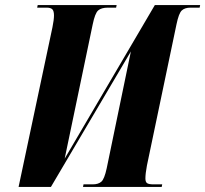

<svg xmlns="http://www.w3.org/2000/svg" viewBox="-20 -734 806 754"><path d="M186 -627Q192 -657 192 -673Q192 -691 185.5 -697.5Q179 -704 163 -704H126L128 -714H438L436 -704H404Q378 -704 365.5 -693Q353 -682 344 -638L234 -111L588 -714H766L764 -704H728Q706 -704 694 -693Q682 -682 673 -638L557 -84Q551 -52 551 -33Q551 -19 558 -14.5Q565 -10 583 -10H617L615 0H306L308 -10H344Q366 -10 378 -20.5Q390 -31 399 -73L494 -532L180 0H53Z"/></svg>

Font: Noto Serif Display ExtraCondensed ExtraBold
Style: Italic
Weight: 800
Width: 2
Italic angle: -12°
Designer: Monotype Design Team
Foundry: Monotype Imaging Inc.
Version: Version 2.009